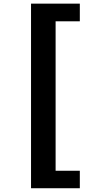

<svg xmlns="http://www.w3.org/2000/svg" viewBox="-20 -834 540 1030"><path d="M146.5 175.8V-814.5H408.2V-719.7H278.3V82H408.2V175.8Z"/></svg>

Font: Gen Shin Gothic Monospace Heavy
Style: Bold
Weight: 800
Designer: [Source Han Sans]
Ryoko NISHIZUKA  (kana & ideographs); Paul D. Hunt (Latin, Greek & Cyrillic); Wenlong ZHANG  (bopomofo
Version: Version 1.002.20150607